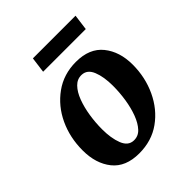

<svg xmlns="http://www.w3.org/2000/svg" viewBox="-168 -669 783 783"><g transform="rotate(-45 223.5 -277.5)"><path d="M183 13Q105 13 66.5 -35Q28 -83 28 -159Q28 -233 57 -295Q86 -357 139.5 -395.5Q193 -434 264 -434Q342 -434 381 -385.5Q420 -337 420 -262Q420 -189 390.5 -126Q361 -63 308 -25Q255 13 183 13ZM204 -40Q230 -39 248 -58.5Q266 -78 278 -110Q290 -142 296 -180.5Q302 -219 302 -258Q302 -310 288 -344.5Q274 -379 243 -380Q218 -381 199.5 -362Q181 -343 169 -311Q157 -279 151 -240.5Q145 -202 145 -164Q145 -112 159 -76.5Q173 -41 204 -40ZM150 -568H396L387 -500H141Z"/></g></svg>

Font: Yrsa SemiBold
Style: Italic
Weight: 600
Italic angle: -7.10001°
Version: Version 2.004